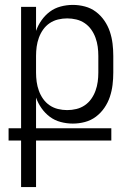

<svg xmlns="http://www.w3.org/2000/svg" viewBox="-20 -548 540 783"><path d="M66 215V25H15V-25H66V-520H127V-422Q135 -445 149.5 -465.5Q164 -486 183.5 -500.5Q203 -515 227.5 -521.5Q252 -528 277 -528Q302 -528 326.5 -521.5Q351 -515 371 -500Q391 -485 405.5 -464Q420 -443 428 -419Q436 -395 439 -370Q442 -345 442 -320V-252Q442 -227 439 -202Q436 -177 428 -153Q420 -129 405.5 -108Q391 -87 371 -72Q351 -57 326.5 -50.5Q302 -44 277 -44Q252 -44 227.5 -50.5Q203 -57 183.5 -71.5Q164 -86 149.5 -106.5Q135 -127 127 -150V-25H434V25H127V215ZM254 -99Q273 -99 291.5 -103.5Q310 -108 325.5 -118.5Q341 -129 352 -144.5Q363 -160 369.5 -178Q376 -196 378.5 -214.5Q381 -233 381 -252V-320Q381 -339 378.5 -357.5Q376 -376 369.5 -394Q363 -412 352 -427.5Q341 -443 325.5 -453.5Q310 -464 291.5 -468.5Q273 -473 254 -473Q235 -473 216.5 -468.5Q198 -464 182.5 -453.5Q167 -443 156 -427.5Q145 -412 138.5 -394Q132 -376 129.5 -357.5Q127 -339 127 -320V-252Q127 -233 129.5 -214.5Q132 -196 138.5 -178Q145 -160 156 -144.5Q167 -129 182.5 -118.5Q198 -108 216.5 -103.5Q235 -99 254 -99Z"/></svg>

Font: Iosevka Fixed Light
Style: Regular
Weight: 300
Monospace: yes
Designer: Belleve Invis
Foundry: Belleve Invis
Version: Version 32.3.0